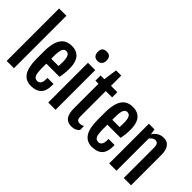

<svg xmlns="http://www.w3.org/2000/svg" viewBox="-31 -1609 2300 2300"><g transform="rotate(45 1118.5 -459.5)"><path d="M65.4 0V-888.2H189V0Z M480 7.3Q391.1 7.3 345.7 -60.5Q300.3 -128.4 300.3 -275.4V-402.3Q300.3 -455.6 307.6 -498.5Q314.9 -541.5 326.2 -569.8Q337.4 -598.1 354.2 -619.4Q371.1 -640.6 387.7 -651.9Q404.3 -663.1 424.8 -669.9Q445.3 -676.8 460.7 -678.5Q476.1 -680.2 494.1 -680.2Q522 -680.2 545.9 -674.1Q569.8 -668 592 -652.8Q614.3 -637.7 629.6 -614.3Q645 -590.8 654.3 -554.2Q663.6 -517.6 663.6 -470.2Q663.6 -383.8 647.5 -313H424.3V-244.6Q424.3 -155.8 439.5 -121.8Q454.6 -87.9 496.1 -87.9Q521.5 -87.9 538.1 -109.6Q554.7 -131.3 554.7 -180.7V-201.7H657.7V-175.8Q657.7 -82 612.8 -37.4Q567.9 7.3 480 7.3ZM424.3 -396H548.3Q550.3 -415 550.3 -464.8Q550.3 -530.3 534.9 -560.1Q519.5 -589.8 488.3 -589.8Q454.6 -589.8 439.5 -555.7Q424.3 -521.5 424.3 -437Z M834 -768.6Q799.3 -768.6 779.8 -789.6Q760.3 -810.5 760.3 -849.1Q760.3 -891.1 779.1 -909.2Q797.9 -927.2 834.5 -927.2Q909.2 -927.2 909.2 -849.1Q909.2 -811 889.6 -789.8Q870.1 -768.6 834 -768.6ZM770 0V-672.4H893.6V0Z M1036.6 -167.5V-584.5H984.4V-672.4H1047.4L1072.3 -846.7H1160.2V-672.4H1267.6V-584.5H1160.2V-156.7Q1160.2 -116.2 1174.1 -102.1Q1188 -87.9 1213.4 -87.9Q1245.1 -87.9 1272 -104.5V-36.1Q1235.8 7.8 1169.4 7.8Q1147 7.8 1128.9 3.7Q1110.8 -0.5 1093 -12Q1075.2 -23.4 1063.2 -42.5Q1051.3 -61.5 1043.9 -93.3Q1036.6 -125 1036.6 -167.5Z M1514.2 7.3Q1425.3 7.3 1379.9 -60.5Q1334.5 -128.4 1334.5 -275.4V-402.3Q1334.5 -455.6 1341.8 -498.5Q1349.1 -541.5 1360.4 -569.8Q1371.6 -598.1 1388.4 -619.4Q1405.3 -640.6 1421.9 -651.9Q1438.5 -663.1 1459 -669.9Q1479.5 -676.8 1494.9 -678.5Q1510.3 -680.2 1528.3 -680.2Q1556.2 -680.2 1580.1 -674.1Q1604 -668 1626.2 -652.8Q1648.4 -637.7 1663.8 -614.3Q1679.2 -590.8 1688.5 -554.2Q1697.8 -517.6 1697.8 -470.2Q1697.8 -383.8 1681.6 -313H1458.5V-244.6Q1458.5 -155.8 1473.6 -121.8Q1488.8 -87.9 1530.3 -87.9Q1555.7 -87.9 1572.3 -109.6Q1588.9 -131.3 1588.9 -180.7V-201.7H1691.9V-175.8Q1691.9 -82 1647 -37.4Q1602.1 7.3 1514.2 7.3ZM1458.5 -396H1582.5Q1584.5 -415 1584.5 -464.8Q1584.5 -530.3 1569.1 -560.1Q1553.7 -589.8 1522.5 -589.8Q1488.8 -589.8 1473.6 -555.7Q1458.5 -521.5 1458.5 -437Z M1802.2 0V-672.4H1897.5L1908.7 -600.6V-600.1Q1959 -680.2 2049.3 -680.2Q2108.4 -680.2 2140.4 -638.2Q2172.4 -596.2 2172.4 -515.1V0H2048.8V-510.7Q2048.8 -553.7 2035.6 -571.8Q2022.5 -589.8 1995.1 -589.8Q1976.6 -589.8 1958.3 -577.6Q1939.9 -565.4 1925.8 -543.9V0Z"/></g></svg>

Font: FjallaOne
Style: Regular
Weight: 400
Designer: Irina Smirnova
Foundry: Irina Smirnova
Version: Version 1.001